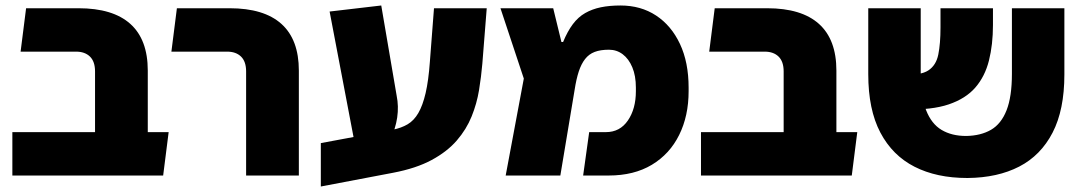

<svg xmlns="http://www.w3.org/2000/svg" viewBox="-20 -639 3950 699"><path d="M326 0V-379Q326 -415 307.5 -433Q289 -451 257 -451H55L75 -609H266Q391 -609 454.5 -552Q518 -495 518 -382V-147Q508 -110 483 -72Q458 -34 433 0ZM25 0V-158H594L574 0Z M876 0V-379Q876 -415 857.5 -433Q839 -451 807 -451H604L624 -609H816Q941 -609 1004.5 -552Q1068 -495 1068 -382V0Z M1148 40V-118L1411 -167Q1441 -173 1464 -186.5Q1487 -200 1503 -227.5Q1519 -255 1529.5 -300Q1540 -345 1545 -414L1560 -609H1752L1736 -407Q1732 -360 1724 -311Q1716 -262 1697 -215Q1678 -168 1643 -127.5Q1608 -87 1551.5 -56.5Q1495 -26 1411 -10ZM1281 -67 1180 -597 1368 -619 1424 -291Q1432 -252 1426 -211Q1420 -170 1401 -132.5Q1382 -95 1352 -67Z M1821 0 1887 -353 1802 -609H1994L2024 -486H2030Q2046 -525 2065.5 -551Q2085 -577 2110.5 -591.5Q2136 -606 2167.5 -612.5Q2199 -619 2239 -619Q2313 -619 2368.5 -582.5Q2424 -546 2455.5 -479Q2487 -412 2487 -320V-307Q2487 -217 2452.5 -147.5Q2418 -78 2353 -39Q2288 0 2196 0H2103L2125 -158H2186Q2237 -158 2266 -200.5Q2295 -243 2295 -307V-320Q2295 -363 2282 -394Q2269 -425 2247 -441.5Q2225 -458 2197 -458Q2166 -458 2145 -450Q2124 -442 2110 -424Q2096 -406 2087 -378.5Q2078 -351 2072 -312L2020 0Z M2833 0V-379Q2833 -415 2814.5 -433Q2796 -451 2764 -451H2562L2582 -609H2773Q2898 -609 2961.5 -552Q3025 -495 3025 -382V-147Q3015 -110 2990 -72Q2965 -34 2940 0ZM2532 0V-158H3101L3081 0Z M3501 9Q3390 9 3309.5 -32Q3229 -73 3185 -156.5Q3141 -240 3141 -369V-609H3332V-372Q3332 -288 3351.5 -238Q3371 -188 3408 -166Q3445 -144 3497 -144H3498Q3551 -145 3588 -166.5Q3625 -188 3644.5 -237.5Q3664 -287 3664 -370V-609H3855V-368Q3855 -239 3812 -156Q3769 -73 3690.5 -32.5Q3612 8 3503 9ZM3277 -241 3267 -368Q3331 -364 3359.5 -382.5Q3388 -401 3396 -440.5Q3404 -480 3404 -539V-609H3595V-548Q3595 -477 3580.5 -419Q3566 -361 3531 -320.5Q3496 -280 3434 -259Q3372 -238 3277 -241Z"/></svg>

Font: Noto Sans Hebrew Thin Black
Style: Regular
Weight: 900
Version: Version 3.001